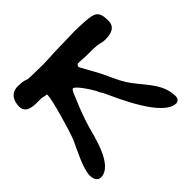

<svg xmlns="http://www.w3.org/2000/svg" viewBox="-117 -696 663 663"><g transform="rotate(45 214.5 -365.0)"><path d="M0 -197C0 -165 24 -151 53 -151C91 -151 87 -196 87 -222C87 -231 91 -239 91 -248C92 -249 94 -249 95 -249C118 -249 239 -214 267 -202C295 -190 359 -155 394 -155C408 -155 426 -161 426 -178C426 -238 307 -262 273 -272C240 -282 207 -294 175 -308C171 -310 140 -320 140 -327C140 -341 208 -382 211 -381C217 -383 221 -388 226 -390C271 -411 429 -478 429 -543C429 -553 419 -559 410 -559C344 -559 304 -504 254 -472C222 -452 186 -440 153 -421L137 -412L106 -395C104 -394 103 -393 101 -393C96 -393 91 -397 91 -402C91 -416 93 -429 93 -443C93 -461 92 -486 97 -504C99 -511 100 -518 100 -525C100 -553 93 -579 61 -579C15 -579 9 -564 6 -521C5 -504 4 -488 4 -471C4 -444 6 -418 6 -391C6 -364 9 -337 9 -310C9 -301 8 -241 7 -239C1 -226 0 -211 0 -197Z"/></g></svg>

Font: ChillLongCangKaiShu Bold
Style: Regular
Weight: 700
Version: Version 3.500;Glyphs 3.1.1 (3135)